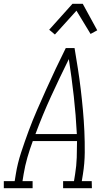

<svg xmlns="http://www.w3.org/2000/svg" viewBox="-53 -987 573 1007"><path d="M-33 0V-37H24L30 -74Q39 -130 57.5 -186.5Q76 -243 96.5 -298.5Q117 -354 141 -409Q165 -464 189.5 -518.5Q214 -573 239.5 -627Q265 -681 292 -735H338Q347 -681 355.5 -627Q364 -573 370.5 -518.5Q377 -464 382 -409Q387 -354 389.5 -298.5Q392 -243 391.5 -186.5Q391 -130 382 -74L376 -37H428L429 0H278V-37H335L341 -74Q348 -117 349.5 -160.5Q351 -204 351 -247H119Q103 -204 90.5 -160.5Q78 -117 71 -74L65 -37H118V0ZM133 -284H350Q345 -384 334 -482Q323 -580 308 -677Q260 -580 215 -482Q170 -384 133 -284ZM235 -806 205 -831 327 -967H381L457 -828L422 -809L348 -931Z"/></svg>

Font: Iosevka Curly Slab Extralight
Style: Italic
Weight: 200
Italic angle: -9°
Monospace: yes
Designer: Belleve Invis
Foundry: Belleve Invis
Version: Version 22.1.2; ttfautohint (v1.8.4)